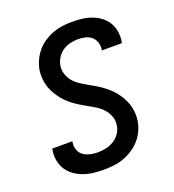

<svg xmlns="http://www.w3.org/2000/svg" viewBox="-136 -849 872 962"><g transform="rotate(-20 300.0 -367.5)"><path d="M255 8Q227 8 199.5 5Q172 2 147 -7Q122 -16 100.5 -31Q79 -46 65 -67.5Q51 -89 45.5 -116Q40 -143 45 -171Q45 -173 45.5 -175.5Q46 -178 47 -180H154Q153 -179 153 -178Q153 -177 153 -175Q150 -162 152.5 -148.5Q155 -135 161.5 -123.5Q168 -112 178.5 -104.5Q189 -97 201.5 -92.5Q214 -88 227.5 -86Q241 -84 255 -84Q276 -84 298 -88.5Q320 -93 340 -105Q360 -117 373.5 -136.5Q387 -156 390 -178Q394 -200 387.5 -221Q381 -242 368 -259Q355 -276 338 -288Q321 -300 302.5 -310.5Q284 -321 265.5 -331.5Q247 -342 229.5 -354Q212 -366 196.5 -380Q181 -394 168 -410.5Q155 -427 144.5 -445.5Q134 -464 127.5 -484.5Q121 -505 119.5 -527.5Q118 -550 121 -572Q126 -598 137 -622Q148 -646 165.5 -667Q183 -688 206 -703Q229 -718 253.5 -727Q278 -736 303.5 -739.5Q329 -743 354 -743Q382 -743 408.5 -740Q435 -737 459.5 -728Q484 -719 504.5 -704Q525 -689 538.5 -667.5Q552 -646 556.5 -619.5Q561 -593 557 -566Q556 -564 555.5 -561.5Q555 -559 555 -557H448Q448 -558 448.5 -559Q449 -560 449 -562Q452 -581 446 -599.5Q440 -618 426 -630Q412 -642 393 -646.5Q374 -651 354 -651Q334 -651 313 -646Q292 -641 273.5 -629Q255 -617 243 -598Q231 -579 227 -558Q223 -535 229.5 -514Q236 -493 248.5 -476.5Q261 -460 278.5 -447.5Q296 -435 314.5 -424.5Q333 -414 351.5 -403.5Q370 -393 387 -381Q404 -369 420 -355Q436 -341 449 -324.5Q462 -308 472.5 -289.5Q483 -271 489.5 -250.5Q496 -230 497.5 -208Q499 -186 496 -163Q491 -136 479.5 -111.5Q468 -87 449.5 -66.5Q431 -46 407.5 -31Q384 -16 358.5 -7Q333 2 306.5 5Q280 8 255 8Z"/></g></svg>

Font: Iosevka Curly SmBdEx
Style: Italic
Weight: 600
Width: 7
Italic angle: -9°
Monospace: yes
Designer: Belleve Invis
Foundry: Belleve Invis
Version: Version 11.1.0; ttfautohint (v1.8.3)